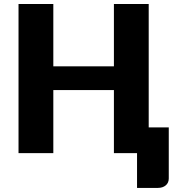

<svg xmlns="http://www.w3.org/2000/svg" viewBox="-20 -748 870 938"><path d="M804.5 -125.5V124Q804.5 145 789.8 157.5Q775 170 751.5 170H649.5V0H536.5V-308H240.5V0H70.5V-728.5H240.5V-424H536.5V-728.5H706.5V-125.5Z"/></svg>

Font: Lato
Style: Regular
Weight: 900
Designer: Lukasz Dziedzic with Adam Twardoch and Botio Nikoltchev
Foundry: tyPoland Lukasz Dziedzic
Version: Version 2.010; 2014-09-01; http://www.latofonts.com/; ttfaut